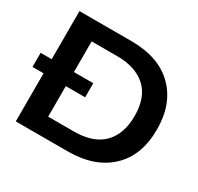

<svg xmlns="http://www.w3.org/2000/svg" viewBox="-166 -914 1135 1099"><g transform="rotate(30 401.5 -364.5)"><path d="M-12.2 -317.9V-411.1H61V-729H403.8Q586.4 -729 685.3 -630.6Q784.2 -532.2 784.2 -363.8Q784.2 -190.9 682.4 -95.5Q580.6 0 403.8 0H61V-317.9ZM208 -116.2H377Q505.4 -116.2 570.1 -181.9Q634.8 -247.6 634.8 -367.2Q634.8 -490.7 566.4 -552.2Q498 -613.8 377 -613.8H208V-411.1H335.9V-317.9H208Z"/></g></svg>

Font: Lumene Sans Expanded
Style: Bold
Weight: 600
Width: 7
Designer: Deni Anggara
Version: Version 1.003;Glyphs 3.1.2 (3151)